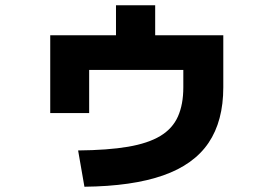

<svg xmlns="http://www.w3.org/2000/svg" viewBox="-20 -663 1040 730"><path d="M277 -91Q390 -92 466.5 -105Q543 -118 589.5 -146Q636 -174 656.5 -220Q677 -266 677 -331V-397H319V-233H171V-529H421V-643H570V-529H829V-331Q829 -203 773 -120Q717 -37 600 4Q483 45 301 47Z"/></svg>

Font: M PLUS 2 Thin ExtraBold
Style: Regular
Weight: 800
Version: Version 1.001